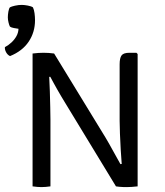

<svg xmlns="http://www.w3.org/2000/svg" viewBox="-42 -761 673 784"><path d="M91 -542.5Q100.5 -544 114.8 -544.8Q129 -545.5 135.5 -545.5Q143.5 -545.5 157 -544.8Q170.5 -544 179 -542.5L167 -448L159 -447Q160.5 -421.5 161.5 -388.2Q162.5 -355 163.2 -323.8Q164 -292.5 164 -273V0Q154 1.5 144.5 2.2Q135 3 127 3Q120.5 3 110.5 2.2Q100.5 1.5 91 0ZM223.5 -342Q215.5 -355 207.5 -368.5Q199.5 -382 192 -395.2Q184.5 -408.5 177.2 -421.8Q170 -435 163 -448L128.5 -488L179 -542.5L389 -199Q397 -185.5 404.8 -171.8Q412.5 -158 420.2 -144Q428 -130 435.5 -116.5Q443 -103 450 -90.5L481.5 -56.5L431.5 0ZM520 -540.5V0Q510 1.5 496.2 2.2Q482.5 3 475.5 3Q470.5 3 462.2 2.8Q454 2.5 445.8 1.8Q437.5 1 431.5 0L447 -90.5L455 -91.5Q453 -115 451 -148.8Q449 -182.5 447.8 -215.2Q446.5 -248 446.5 -268V-498.5Q446.5 -523.5 454.2 -534.5Q462 -545.5 486.5 -545.5H515ZM92.5 -731Q97 -721.5 99 -707Q101 -692.5 101 -678.5Q101 -629.5 75.2 -591Q49.5 -552.5 -1 -532Q-11 -536.5 -17 -547.5Q-23 -558.5 -22 -568.5Q-7 -576.5 5.2 -588Q17.5 -599.5 25.2 -613.5Q33 -627.5 33.5 -643.5Q26 -644.5 14.8 -646.5Q3.5 -648.5 -1.5 -652.5Q-4.5 -658 -7.2 -669.2Q-10 -680.5 -10 -690Q-10 -700.5 -7.8 -713.5Q-5.5 -726.5 -1.5 -731Q4.5 -734.5 19.2 -737.8Q34 -741 46.5 -741Q57.5 -741 71.8 -738.2Q86 -735.5 92.5 -731Z"/></svg>

Font: Signika SC
Style: Regular
Weight: 300
Designer: Anna Giedryś
Foundry: Anna Giedryś
Version: Version 2.000